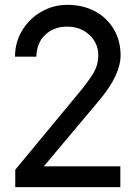

<svg xmlns="http://www.w3.org/2000/svg" viewBox="-20 -773 577 793"><path d="M161 -86H477V0H43V-72L303 -386Q343 -434 364.5 -469Q386 -504 386 -545Q386 -594 349.5 -628.5Q313 -663 257 -663Q204 -663 168 -630.5Q132 -598 130 -539H42Q42 -599 72 -648Q102 -697 151.5 -725Q201 -753 258 -753Q323 -753 373 -726Q423 -699 450.5 -651.5Q478 -604 478 -545Q478 -464 392 -361Z"/></svg>

Font: Arvo
Style: Regular
Weight: 400
Designer: Anton Koovit (Cyrillic Expansion: Cyreal)
Foundry: Anton Koovit, Yassin Baggar
Version: Version 3.000